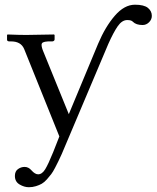

<svg xmlns="http://www.w3.org/2000/svg" viewBox="-20 -577 662 812"><path d="M438 -391.1 241.2 74.2 227.1 104.5Q222.2 114.7 212.9 132.6Q203.6 150.4 196.5 159.7Q189.5 168.9 178.5 181.4Q167.5 193.8 156.7 200Q146 206.1 131.8 210.4Q117.7 214.8 102.1 214.8Q82.5 214.8 62.7 203.1Q43 191.4 43 167Q43 147.5 55.9 138.2Q68.8 128.9 84 128.9Q100.6 128.9 112.8 143.1Q127.9 160.2 141.1 160.2Q158.2 160.2 171.4 138.4Q184.6 116.7 205.1 65.9L231 0L82 -370.1Q68.4 -401.9 26.9 -401.9H20Q9.8 -401.9 9.8 -409.2V-429.2L12.2 -431.2Q61 -429.2 90.8 -429.2L209 -431.2L210.9 -428.2V-410.2Q210.9 -406.7 207.8 -404.3Q204.6 -401.9 201.2 -401.9H183.1Q168 -400.9 161.9 -397.7Q155.8 -394.5 155.8 -387.2Q155.8 -376 164.1 -356.9L271 -94.2L395 -392.1Q425.3 -463.9 465.6 -510.5Q505.9 -557.1 550.8 -557.1Q588.9 -557.1 605.5 -543.7Q622.1 -530.3 622.1 -509.8Q622.1 -494.6 610.4 -482.9Q598.6 -471.2 583 -471.2Q555.7 -471.2 542 -484.9Q536.1 -492.2 518.1 -492.2Q496.1 -492.2 478 -466.3Q460 -440.4 438 -391.1Z"/></svg>

Font: Linux Libertine G
Style: Italic
Weight: 400
Italic angle: -12°
Designer: Philipp H. Poll
Foundry: Philipp H. Poll
Version: Version 5.1.3